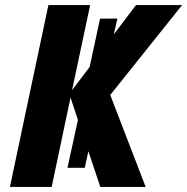

<svg xmlns="http://www.w3.org/2000/svg" viewBox="-20 -734 735 754"><path d="M257 -351 183 0H19L170 -714H334L263 -380L332 -471L373 -661H441L427 -599L514 -714H695L413 -361L552 0H374L327 -140L313 -75H245L286 -263Z"/></svg>

Font: Noto Sans Display Extra
Style: Italic
Weight: 800
Italic angle: -12°
Designer: Monotype Design Team
Foundry: Monotype Imaging Inc.
Version: Version 1.900